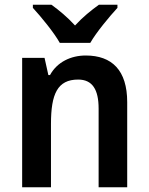

<svg xmlns="http://www.w3.org/2000/svg" viewBox="-20 -786 624 806"><path d="M231 -606H359C384 -650 439 -716 473 -753V-766H395C362 -742 328 -715 295 -679C263 -714 227 -744 196 -766H118V-753C153 -715 207 -649 231 -606ZM340 -553C278 -553 220 -526 190 -471H183L167 -543H73V0H194V-266C194 -391 221 -452 308 -452C368 -452 394 -410 394 -330V0H514V-357C514 -491 450 -553 340 -553Z"/></svg>

Font: Noto Sans Arabic SemCond SemBd
Style: Regular
Weight: 600
Width: 4
Designer: Monotype Design Team, Nadine Chahine, Nizar Qandah and Khaled Hosny
Foundry: Monotype Imaging Inc.
Version: Version 2.012